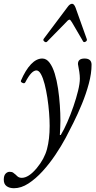

<svg xmlns="http://www.w3.org/2000/svg" viewBox="-69 -726 507 1017"><path d="M5 271Q-19 271 -34 260Q-49 249 -49 226Q-49 204 -39.5 194Q-30 184 -18 184Q-6 184 0.5 188.5Q7 193 15 200Q22 208 29 212Q36 216 46 216Q83 216 126 164Q166 116 180 63.5Q194 11 194 -59Q194 -90 191 -129Q188 -168 182 -207.5Q176 -247 167.5 -280Q159 -313 148 -333Q137 -353 124 -353Q111 -353 96.5 -338Q82 -323 65 -290Q61 -282 50 -287Q39 -292 42 -299Q66 -355 95 -385.5Q124 -416 155 -416Q177 -416 193.5 -394Q210 -372 221 -336Q232 -300 238.5 -256.5Q245 -213 248 -168.5Q251 -124 251 -86Q251 -68 250 -49.5Q249 -31 248 -11H253Q270 -39 287.5 -79Q305 -119 320 -162.5Q335 -206 344.5 -245Q354 -284 354 -310Q354 -326 351 -346Q348 -366 344 -386Q343 -416 379 -416Q416 -416 416 -383Q416 -337 401.5 -283Q387 -229 365 -175.5Q343 -122 319.5 -75Q296 -28 279 4Q256 47 224.5 94Q193 141 156.5 181Q120 221 81.5 246Q43 271 5 271ZM181 -506Q175 -499 166 -506Q157 -513 163 -521L289 -689Q301 -706 313 -706Q323 -706 331 -686L391 -518Q393 -510 384 -505Q375 -500 371 -507L312 -608Q303 -622 300 -622Q293 -622 283 -610Z"/></svg>

Font: Junicode SmExp
Style: Italic
Weight: 400
Width: 6
Italic angle: -11°
Designer: Peter S. Baker
Version: Version 2.205; ttfautohint (v1.8.4)